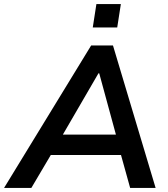

<svg xmlns="http://www.w3.org/2000/svg" viewBox="-60 -930 830 950"><path d="M-40 0 391 -705H499L710 0H584L529 -198L576 -163H153L212 -198L95 0ZM427 -567 233 -233 212 -264H548L522 -233L431 -567ZM399 -794 417 -910H538L520 -794Z"/></svg>

Font: Mulish ExtraLight
Style: Bold Italic
Weight: 700
Italic angle: -9°
Version: Version 3.603